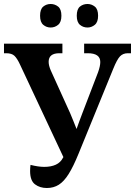

<svg xmlns="http://www.w3.org/2000/svg" viewBox="-20 -933 677 963"><path d="M215 10Q180 10 155.5 -8.5Q131 -27 131 -75Q131 -91 133 -106Q173 -96 202 -96Q236 -96 260 -107Q284 -118 296 -142L298 -145L80 -610Q66 -640 52.5 -653Q39 -666 11 -666H0V-714H293V-666H278Q224 -666 224 -623Q224 -604 235 -579L332 -365Q341 -343 348.5 -325Q356 -307 364 -286Q371 -307 378 -325Q385 -343 393 -365L472 -571Q483 -602 483 -622Q483 -666 420 -666H402V-714H637V-666H621Q597 -666 582 -650.5Q567 -635 548 -588L374 -162Q348 -98 324.5 -60.5Q301 -23 275 -6.5Q249 10 215 10ZM419 -795Q397 -795 381 -808.5Q365 -822 365 -854Q365 -887 381 -900Q397 -913 419 -913Q439 -913 455.5 -900Q472 -887 472 -854Q472 -822 455.5 -808.5Q439 -795 419 -795ZM234 -795Q213 -795 197 -808.5Q181 -822 181 -854Q181 -887 197 -900Q213 -913 234 -913Q255 -913 271.5 -900Q288 -887 288 -854Q288 -822 271.5 -808.5Q255 -795 234 -795Z"/></svg>

Font: Noto Serif SemiCondensed SemiBold
Style: Regular
Weight: 600
Width: 4
Designer: Monotype Design Team
Foundry: Monotype Imaging Inc.
Version: Version 2.013; ttfautohint (v1.8.4.7-5d5b)